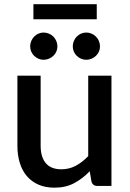

<svg xmlns="http://www.w3.org/2000/svg" viewBox="-20 -860 601 888"><path d="M168 -510H60.5V-185.5C60.5 -156.8 64.2 -130.6 71.5 -106.8C78.8 -82.9 89.8 -62.5 104.2 -45.5C118.8 -28.5 136.7 -15.3 158 -6C179.3 3.3 204 8 232 8C266.7 8 297.1 1 323.2 -13C349.4 -27 373.3 -45.3 395 -68L403 -20.5C407 -6.8 416.2 0 430.5 0H495.5V-510H388V-138C370 -119 350.7 -104.1 330.2 -93.2C309.7 -82.4 287.7 -77 264 -77C231.7 -77 207.6 -86.5 191.7 -105.5C175.9 -124.5 168 -151.2 168 -185.5ZM245.5 -645.5C245.5 -654.2 243.8 -662.4 240.5 -670.2C237.2 -678.1 232.6 -684.9 226.7 -690.8C220.9 -696.6 214.1 -701.2 206.2 -704.5C198.4 -707.8 190.2 -709.5 181.5 -709.5C173.2 -709.5 165.2 -707.8 157.7 -704.5C150.2 -701.2 143.7 -696.6 138 -690.8C132.3 -684.9 127.8 -678.1 124.5 -670.2C121.2 -662.4 119.5 -654.2 119.5 -645.5C119.5 -636.8 121.2 -628.8 124.5 -621.2C127.8 -613.8 132.3 -607.2 138 -601.8C143.7 -596.2 150.2 -591.8 157.7 -588.5C165.2 -585.2 173.2 -583.5 181.5 -583.5C190.2 -583.5 198.4 -585.2 206.2 -588.5C214.1 -591.8 220.9 -596.2 226.7 -601.8C232.6 -607.2 237.2 -613.8 240.5 -621.2C243.8 -628.8 245.5 -636.8 245.5 -645.5ZM442.5 -645.5C442.5 -654.2 440.8 -662.4 437.5 -670.2C434.2 -678.1 429.6 -684.9 423.7 -690.8C417.9 -696.6 411.2 -701.2 403.5 -704.5C395.8 -707.8 387.7 -709.5 379 -709.5C370.3 -709.5 362.2 -707.8 354.7 -704.5C347.2 -701.2 340.7 -696.6 335 -690.8C329.3 -684.9 324.8 -678.1 321.5 -670.2C318.2 -662.4 316.5 -654.2 316.5 -645.5C316.5 -636.8 318.2 -628.8 321.5 -621.2C324.8 -613.8 329.3 -607.2 335 -601.8C340.7 -596.2 347.2 -591.8 354.7 -588.5C362.2 -585.2 370.3 -583.5 379 -583.5C387.7 -583.5 395.8 -585.2 403.5 -588.5C411.2 -591.8 417.9 -596.2 423.7 -601.8C429.6 -607.2 434.2 -613.8 437.5 -621.2C440.8 -628.8 442.5 -636.8 442.5 -645.5ZM134.5 -840.5V-771H427.5V-840.5Z"/></svg>

Font: Lato Semibold
Style: Regular
Weight: 600
Designer: Lukasz Dziedzic
Foundry: tyPoland Lukasz Dziedzic
Version: Version 2.006; 2014-01-15